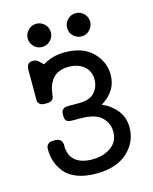

<svg xmlns="http://www.w3.org/2000/svg" viewBox="-119 -873 764 960"><g transform="rotate(-15 262.5 -393.0)"><path d="M56.2 -171.9Q56.2 -188 63.5 -196Q70.8 -204.1 77.9 -205.6Q85 -207 98.1 -207H101.1Q124 -207 132.6 -195.6Q141.1 -184.1 140.1 -168Q139.2 -151.9 145.5 -129.9Q151.9 -107.9 170.9 -91.8Q201.7 -65.9 259.8 -65.9Q314.9 -65.9 355 -93.5Q395 -121.1 395 -173.8Q395 -215.8 363.5 -247.8Q332 -279.8 250 -279.8H215.8Q189 -279.8 181.4 -287.8Q173.8 -295.9 173.8 -314Q173.8 -326.2 174.8 -333Q175.8 -339.8 183.8 -347.4Q191.9 -355 207 -355H266.1Q323.2 -355 347.7 -383.5Q372.1 -412.1 372.1 -450.2Q372.1 -492.2 342 -518.1Q312 -543.9 261.2 -543.9Q234.4 -543.9 214.1 -535.4Q193.8 -526.9 182.4 -514.4Q170.9 -502 163.3 -486.1Q155.8 -470.2 153.3 -457.5Q150.9 -444.8 148.9 -431.9Q147 -418.9 147 -418Q141.1 -396 110.8 -396H100.1Q83 -396 74.5 -404.1Q65.9 -412.1 65.4 -418Q64.9 -423.8 64.9 -437V-581.1Q64.9 -619.1 98.1 -619.1Q103 -619.1 107.4 -618.2Q111.8 -617.2 114.5 -616.2Q117.2 -615.2 122.1 -611.6Q127 -607.9 128.9 -606Q130.9 -604 137.9 -597.4Q145 -590.8 147.9 -587.9Q197.8 -618.7 261.2 -619.1Q355.5 -619.1 405.8 -569.1Q456.1 -519 456.1 -451.2Q456.1 -369.1 377 -319.8Q375 -318.8 374 -317.9Q417 -300.8 448 -263.4Q479 -226.1 479 -172.9Q479 -96.7 421.4 -44.4Q363.8 7.8 259.8 7.8Q201.7 7.8 159.9 -8.5Q118.2 -24.9 96.7 -52.5Q75.2 -80.1 65.7 -109.4Q56.2 -138.7 56.2 -171.9ZM102.1 -733.9Q102.1 -756.8 119.6 -775.4Q137.2 -793.9 162.1 -793.9Q186 -793.9 204.1 -776.9Q222.2 -759.8 222.2 -733.9Q222.2 -709 204.1 -691.4Q186 -673.8 162.1 -673.8Q136.2 -673.8 119.1 -691.9Q102.1 -710 102.1 -733.9ZM306.2 -733.9Q306.2 -758.8 324 -776.4Q341.8 -793.9 366.2 -793.9Q392.1 -793.9 408.9 -775.9Q425.8 -757.8 425.8 -733.9Q425.8 -710.9 408.4 -692.4Q391.1 -673.8 366.2 -673.8Q342.3 -673.8 324.2 -690.9Q306.2 -708 306.2 -733.9Z"/></g></svg>

Font: CMU Typewriter Text
Style: Bold
Weight: 700
Version: Version 0.7.0